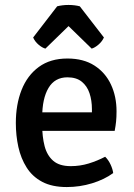

<svg xmlns="http://www.w3.org/2000/svg" viewBox="-20 -743 540 776"><path d="M109 -214V-289H351.5V-302Q351.5 -337 341.8 -366.2Q332 -395.5 310.2 -413Q288.5 -430.5 252.5 -430.5Q201.5 -430.5 176 -387.5Q150.5 -344.5 150.5 -269V-237.5Q150.5 -190.5 160.2 -152.8Q170 -115 195 -93.2Q220 -71.5 266 -71.5Q303.5 -71.5 338.5 -82.2Q373.5 -93 405 -109.5Q418 -97 426.8 -78.2Q435.5 -59.5 437.5 -43.5Q402 -17.5 352.2 -2.2Q302.5 13 250 13Q190.5 13 150.8 -8Q111 -29 87.8 -65.8Q64.5 -102.5 54.2 -149Q44 -195.5 44 -246Q44 -320.5 67.2 -379.5Q90.5 -438.5 137 -472.5Q183.5 -506.5 252.5 -506.5Q317.5 -506.5 361.8 -478Q406 -449.5 428.5 -401.2Q451 -353 451 -293.5Q451 -269.5 449.2 -252.2Q447.5 -235 443.5 -214ZM302.5 -717.5 400 -591.5Q392.5 -575 377.8 -562.5Q363 -550 350.5 -546.5L257 -637.5L163.5 -546.5Q150.5 -550 135.8 -562.5Q121 -575 114 -591.5L211 -717.5Q220.5 -720 232.2 -721.5Q244 -723 257 -723Q269.5 -723 281.5 -721.5Q293.5 -720 302.5 -717.5Z"/></svg>

Font: Signika
Style: Regular
Weight: 400
Designer: Anna Giedry
Foundry: Anna Giedry
Version: Version 2.001